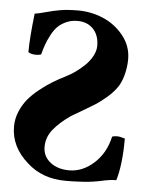

<svg xmlns="http://www.w3.org/2000/svg" viewBox="-50 -699 579 751"><g transform="rotate(5 239.5 -324.0)"><path d="M58.1 -630.9Q77.1 -633.8 102.8 -641.1Q128.4 -648.4 157.2 -653.3Q186 -658.2 227.1 -658.2Q277.8 -658.2 325.2 -638.2Q372.6 -618.2 405.3 -577.4Q438 -536.6 438 -484.9Q438 -454.1 429.4 -422.1Q420.9 -390.1 404.8 -369.1Q390.1 -349.1 366.9 -329.6Q343.8 -310.1 326.9 -299.3Q310.1 -288.6 280.8 -271.5Q251.5 -254.4 244.1 -250Q240.2 -248 232.9 -243.2Q190.9 -213.9 166.5 -183.6Q142.1 -153.3 142.1 -115.2Q142.1 -78.6 171.1 -55.4Q200.2 -32.2 246.1 -32.2Q297.9 -32.2 342.5 -72.3Q387.2 -112.3 401.9 -178.2Q410.6 -181.2 419.9 -181.2Q433.1 -181.2 449.2 -175.8Q449.7 -175.8 450.7 -175.3Q451.7 -174.8 452.1 -174.8Q452.1 -72.8 433.1 -9.8Q410.6 -9.8 387.2 -4.9Q386.2 -4.4 377.9 -2.7Q369.6 -1 366.9 -0.5Q364.3 0 356 1.5Q347.7 2.9 342.3 3.7Q336.9 4.4 327.4 5.6Q317.9 6.8 308.8 7.3Q299.8 7.8 288.1 8.5Q276.4 9.3 263.2 9.5Q250 9.8 234.9 9.8Q144.5 9.8 84 -44.9Q16.1 -104.5 16.1 -184.1Q16.1 -214.4 27.8 -242.7Q39.6 -271 57.4 -292.5Q75.2 -314 101.3 -334.7Q127.4 -355.5 150.6 -369.6Q173.8 -383.8 202.1 -397.9Q218.8 -406.2 236.6 -418.7Q254.4 -431.2 272.2 -448Q290 -464.8 301.5 -485.8Q313 -506.8 313 -526.9Q313 -568.4 289.8 -592.8Q266.6 -617.2 228 -617.2Q203.6 -617.2 183.6 -608.2Q163.6 -599.1 150.6 -586.2Q137.7 -573.2 126.7 -552.5Q115.7 -531.7 109.6 -514.6Q103.5 -497.6 97.2 -474.1Q88.4 -471.2 77.1 -471.2Q57.6 -471.2 46.9 -479Q46.9 -535.2 58.1 -630.9Z"/></g></svg>

Font: Common Serif
Style: Bold
Weight: 700
Designer: Philipp H. Poll, Khaled Hosny
Foundry: Stefan Peev, Context Ltd.
Version: Version 1.026